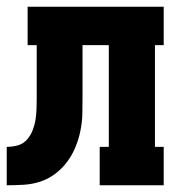

<svg xmlns="http://www.w3.org/2000/svg" viewBox="-20 -550 540 570"><path d="M0 0V-114Q17 -114 33 -118.5Q49 -123 60 -135.5Q71 -148 77 -163.5Q83 -179 85.5 -195Q88 -211 88.5 -228Q89 -245 89 -261V-262Q89 -262 89 -262Q89 -262 89 -262V-263Q89 -263 89 -263Q89 -263 89 -263V-416H62V-530H466V-416H440V-114H466V0H276V-114H303V-416H225V-264Q225 -238 224.5 -213Q224 -188 219 -163Q214 -138 204.5 -114.5Q195 -91 180 -70.5Q165 -50 144.5 -34.5Q124 -19 100 -11Q76 -3 50.5 -1.5Q25 0 0 0Z"/></svg>

Font: Iosevka Slab Heavy
Style: Regular
Weight: 900
Monospace: yes
Designer: Belleve Invis
Foundry: Belleve Invis
Version: Version 11.1.0; ttfautohint (v1.8.3)